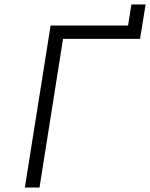

<svg xmlns="http://www.w3.org/2000/svg" viewBox="-20 -845 676 865"><path d="M92 0 208 -730H557L572 -825H636L611 -670H264L158 0Z"/></svg>

Font: JetBrains Mono NL ExtraLight
Style: Italic
Weight: 200
Italic angle: -9°
Monospace: yes
Designer: Philipp Nurullin, Konstantin Bulenkov
Foundry: JetBrains
Version: Version 2.305; ttfautohint (v1.8.4.7-5d5b)